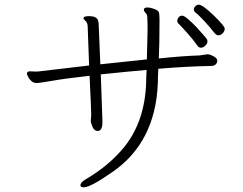

<svg xmlns="http://www.w3.org/2000/svg" viewBox="-20 -760 1040 821"><path d="M914 -609Q924 -609 932.5 -618Q941 -627 941 -637.5Q941 -648 894 -694Q846 -740 830 -740Q822 -740 815.5 -733.5Q809 -727 809 -720Q809 -713 814 -708Q831 -695 856 -667.5Q881 -640 892.5 -624.5Q904 -609 914 -609ZM834 -523Q764 -521 659 -510Q662 -570 662 -659V-680Q662 -702 658.5 -709Q655 -716 639 -722Q623 -728 610.5 -728Q598 -728 596 -722L595 -718Q595 -712 605 -702Q610 -697 610 -683V-677Q611 -670 611 -660V-630Q611 -608 608 -506L409 -485Q408 -524 402 -655Q402 -675 392 -683Q382 -691 359.5 -691Q337 -691 337 -682Q337 -678 346 -670Q355 -662 355 -645L361 -480L140 -454H131L108 -455Q95 -455 95 -444L99 -434Q103 -424 113 -414.5Q123 -405 136 -405Q149 -405 203 -414.5Q257 -424 363 -436Q370 -292 370 -268L368 -239Q369 -237 372 -227Q380 -200 398 -200Q418 -200 418 -238V-242L411 -442Q537 -455 607 -461Q605 -429 605 -409Q600 -244 514 -135Q450 -54 346 7Q324 20 324 32Q324 41 338 41Q367 41 460 -24Q645 -151 655 -405Q655 -428 657 -466Q776 -476 883 -478Q895 -478 902 -484.5Q909 -491 909 -501Q909 -511 892 -520Q879 -527 870 -528H867ZM865 -592Q862 -598 820 -644Q801 -664 784 -678.5Q767 -693 758.5 -693Q750 -693 744 -686Q738 -679 738 -671Q738 -663 745.5 -656.5Q753 -650 781 -618.5Q809 -587 824 -565Q830 -556 839.5 -556Q849 -556 858 -565Q867 -574 867 -581Q867 -588 865 -592Z"/></svg>

Font: LXGW WenKai TC Light
Style: Regular
Weight: 300
Designer: LXGW / Fontworks Inc.
Foundry: LXGW / Fontworks Inc.
Version: Version 1.330